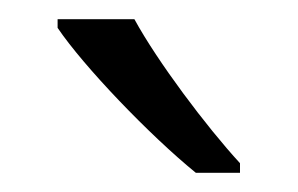

<svg xmlns="http://www.w3.org/2000/svg" viewBox="-20 -786 310 200"><path d="M120 -766H40V-757C67 -717 136 -645 184 -606H230V-616C195 -654 144 -722 120 -766Z"/></svg>

Font: Noto Sans Thaana Light
Style: Regular
Weight: 300
Designer: David Williams
Foundry: Google Inc.
Version: Version 3.001